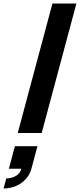

<svg xmlns="http://www.w3.org/2000/svg" viewBox="-77 -755 453 1090"><path d="M23.7 0H159.7L356.7 -735H220.7ZM-56.7 315C19.3 315 83.7 269 101.3 203L135.6 75H7.6L-26.7 203H44.3C30.9 253 -25.4 258 -41.4 258Z"/></svg>

Font: Manrope
Style: ExtraBoldItalic
Weight: 800
Italic angle: -15°
Designer: Mikhail Sharanda
Foundry: Mikhail Sharanda
Version: Version 4.502;hotconv 1.0.109;makeotfexe 2.5.65596